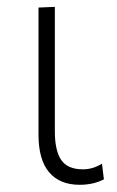

<svg xmlns="http://www.w3.org/2000/svg" viewBox="-20 -516 334 546"><path d="M206.5 9.5Q150 9.5 119.8 -26Q89.5 -61.5 89.5 -133V-494.5L136 -496.5V-142Q136 -88 154 -61.2Q172 -34.5 216 -34.5Q244 -34.5 270 -50.5L275.5 -6Q245.5 9.5 206.5 9.5Z"/></svg>

Font: Heraclito ExtraLight
Style: Regular
Weight: 200
Designer: Kostas Bartsokas (font) & Cristiano Sobral (main changes)
Foundry: Kostas Bartsokas (font) & Cristiano Sobral (main changes)
Version: Version 1.00;July 8, 2020;FontCreator 13.0.0.2655 64-bit